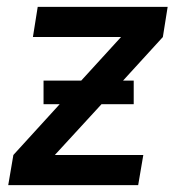

<svg xmlns="http://www.w3.org/2000/svg" viewBox="-20 -540 540 560"><path d="M4 0 19 -88 154 -236H107V-305H217L333 -432H76L90 -520H469L455 -432L339 -305H370V-236H276L140 -88H398L383 0Z"/></svg>

Font: Iosevka SS04 Semibold Oblique
Style: Regular
Weight: 600
Italic angle: -9°
Monospace: yes
Designer: Belleve Invis
Foundry: Belleve Invis
Version: Version 19.0.0; ttfautohint (v1.8.4)